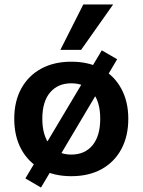

<svg xmlns="http://www.w3.org/2000/svg" viewBox="-20 -781 640 862"><path d="M300 10Q222 10 164.5 -21.5Q107 -53 75.5 -111Q44 -169 44 -248Q44 -326 75.5 -383.5Q107 -441 164.5 -472.5Q222 -504 300 -504Q379 -504 436 -472.5Q493 -441 524.5 -383Q556 -325 556 -248Q556 -169 524.5 -111Q493 -53 436 -21.5Q379 10 300 10ZM300 -87Q361 -87 395.5 -129Q430 -171 430 -248Q430 -325 395.5 -366Q361 -407 300 -407Q240 -407 205 -366Q170 -325 170 -248Q170 -171 205 -129Q240 -87 300 -87ZM164 61 94 20 437 -555 506 -515ZM251 -557 354 -761H488L344 -557Z"/></svg>

Font: Nunito Sans 10pt
Style: Bold
Weight: 700
Designer: Vernon Adams
Foundry: Vernon Adams
Version: Version 3.101;gftools[0.9.27]